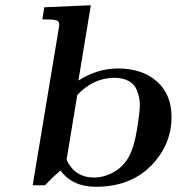

<svg xmlns="http://www.w3.org/2000/svg" viewBox="-20 -714 681 740"><path d="M106 0 205.1 -596.2Q208 -612.3 208 -618.2Q208 -629.4 203.1 -632.8Q198.2 -636.2 184.1 -638.2Q172.9 -639.2 143.1 -639.2L150.9 -686L330.1 -693.8L282.2 -403.8Q355.5 -449.7 433.1 -450.2Q528.3 -450.2 584.7 -400.1Q641.1 -350.1 641.1 -263.2Q641.1 -155.3 561.5 -74.7Q481.9 5.9 349.1 5.9Q259.3 5.9 212.9 -57.1Q203.1 -47.4 191.9 -38.1Q171.9 -20 153.8 0ZM236.8 -100.1Q236.8 -96.2 242.9 -85.7Q249 -75.2 260.5 -62Q272 -48.8 293.5 -39.3Q314.9 -29.8 340.8 -29.8Q381.8 -29.8 418.5 -50.8Q455.1 -71.8 476.1 -108.9Q497.1 -147 508.1 -215.6Q519 -284.2 519 -309.1Q519 -322.3 517.1 -334.2Q515.1 -346.2 507.1 -367.2Q499 -388.2 477.1 -401.1Q455.1 -414.1 420.9 -414.1Q340.8 -414.1 277.8 -348.1L238.8 -111.8Q236.8 -102.1 236.8 -100.1Z"/></svg>

Font: CMU Serif Extra
Style: BoldSlanted
Weight: 700
Italic angle: -9.46001°
Version: Version 0.7.0